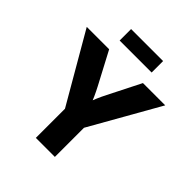

<svg xmlns="http://www.w3.org/2000/svg" viewBox="-246 -1069 1220 1220"><g transform="rotate(45 364.5 -458.5)"><path d="M281.7 0V-261.7L11.7 -727.5H212.9L327.6 -510.7Q343.3 -481 356.7 -451.2Q370.1 -421.4 384.3 -386.7H353Q366.2 -421.4 379.2 -451.4Q392.1 -481.4 407.2 -510.7L516.6 -727.5H716.8L452.6 -261.7V0ZM508.3 -917V-814H220.7V-917Z"/></g></svg>

Font: Inter 24pt ExtraBold
Style: Regular
Weight: 800
Designer: Rasmus Andersson
Foundry: rsms
Version: Version 4.001;git-66647c0bb